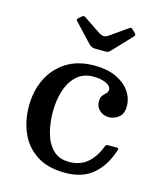

<svg xmlns="http://www.w3.org/2000/svg" viewBox="-114 -840 796 937"><g transform="rotate(15 284.0 -371.5)"><path d="M48.5 -258.5Q48.5 -333.5 78.2 -395.5Q108 -457.5 165.8 -494.5Q223.5 -531.5 307.5 -531.5Q371.5 -531.5 416.8 -510.8Q462 -490 486.2 -455.5Q510.5 -421 510.5 -379.5Q510.5 -340.5 487.2 -323.2Q464 -306 438 -306Q412.5 -306 392.5 -322.8Q372.5 -339.5 372.5 -369.5Q372.5 -388.5 381 -398.8Q389.5 -409 397.8 -416.8Q406 -424.5 406 -435.5Q406 -454 380.2 -466Q354.5 -478 317 -478Q265.5 -478 232.5 -447.8Q199.5 -417.5 184 -368Q168.5 -318.5 168.5 -261.5Q168.5 -206 181.8 -156.5Q195 -107 225.5 -76Q256 -45 307.5 -45Q364 -45 400.8 -77.2Q437.5 -109.5 457 -163Q459 -168.5 461.8 -170.8Q464.5 -173 472.5 -173H512.5Q521 -173 523 -171.2Q525 -169.5 523 -163Q499 -84 445.5 -36.2Q392 11.5 303 11.5Q215 11.5 158.8 -25Q102.5 -61.5 75.5 -123Q48.5 -184.5 48.5 -258.5ZM256 -626 172 -715.5Q166 -721.5 165.2 -725.2Q164.5 -729 171 -734.5L184 -746Q191.5 -752 195 -751.2Q198.5 -750.5 207 -745L287.5 -691Q301.5 -682 312.2 -681.8Q323 -681.5 336.5 -691L422 -751Q429.5 -756.5 433.2 -755Q437 -753.5 443.5 -747L452.5 -738.5Q459.5 -732 460.2 -728.2Q461 -724.5 455 -717.5L365.5 -623Q360 -617.5 356 -614.5Q352 -611.5 340.5 -611.5H293Q278.5 -611.5 270.8 -615.2Q263 -619 256 -626Z"/></g></svg>

Font: Besley* Medium
Style: Regular
Weight: 500
Designer: Owen Earl
Foundry: indestructible type*
Version: Version 3.000; ttfautohint (v1.8.3)